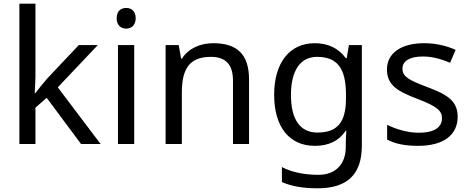

<svg xmlns="http://www.w3.org/2000/svg" viewBox="-20 -780 2544 1040"><path d="M172 -363V-760H85V0H172V-197L233 -250L419 0H525L293 -307L510 -536H407L236 -355C218 -335 184 -292 172 -276H168C169 -301 172 -342 172 -363Z M664 -737C635 -737 612 -720 612 -681C612 -643 635 -625 664 -625C691 -625 715 -643 715 -681C715 -720 691 -737 664 -737ZM707 -536H619V0H707Z M1135 -546C1067 -546 1001 -519 966 -463H961L948 -536H877V0H965V-278C965 -403 1003 -472 1122 -472C1204 -472 1242 -429 1242 -343V0H1329V-349C1329 -487 1263 -546 1135 -546Z M1685 -546C1547 -546 1465 -438 1465 -267C1465 -92 1547 10 1686 10C1759 10 1815 -16 1852 -71H1856C1855 -59 1853 -21 1853 -5V16C1853 110 1797 167 1705 167C1628 167 1558 152 1507 125V206C1558 229 1622 240 1700 240C1864 240 1940 162 1940 9V-536H1870L1858 -465H1853C1813 -520 1755 -546 1685 -546ZM1697 -472C1805 -472 1854 -413 1854 -267V-246C1854 -117 1807 -62 1699 -62C1605 -62 1556 -134 1556 -266C1556 -398 1607 -472 1697 -472Z M2459 -148C2459 -234 2400 -269 2298 -307C2195 -346 2160 -364 2160 -409C2160 -449 2199 -474 2271 -474C2323 -474 2373 -459 2418 -440L2448 -510C2398 -532 2342 -546 2277 -546C2157 -546 2076 -495 2076 -404C2076 -316 2138 -284 2242 -244C2347 -204 2374 -180 2374 -140C2374 -92 2336 -61 2247 -61C2184 -61 2119 -83 2077 -104V-24C2118 -2 2170 10 2245 10C2376 10 2459 -44 2459 -148Z"/></svg>

Font: Noto Sans Arabic
Style: Regular
Weight: 400
Designer: Monotype Design Team, Nadine Chahine, Nizar Qandah and Khaled Hosny
Foundry: Monotype Imaging Inc.
Version: Version 2.012